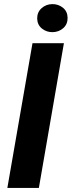

<svg xmlns="http://www.w3.org/2000/svg" viewBox="-20 -923 352 943"><path d="M293.9 -710.9 170.9 0H16.1L139.6 -710.9ZM162.6 -831.5Q162.1 -862.8 184.1 -882.6Q206.1 -902.3 236.3 -902.8Q266.1 -903.3 288.8 -885.3Q311.5 -867.2 312 -835.9Q312.5 -804.2 290.8 -784.9Q269 -765.6 238.3 -765.1Q209 -764.6 186.3 -782.5Q163.6 -800.3 162.6 -831.5Z"/></svg>

Font: Roboto ExtraBold
Style: Italic
Weight: 800
Designer: Christian Robertson
Foundry: Google
Version: Version 3.009; 2024